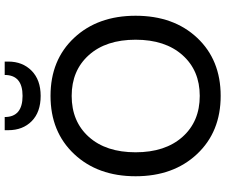

<svg xmlns="http://www.w3.org/2000/svg" viewBox="-91 -856 959 817"><g transform="rotate(-90 388.5 -447.5)"><path d="M730 -350Q730 -188 636 -88Q542 12 389 12Q236 12 141.5 -88.5Q47 -189 47 -350Q47 -511 141.5 -611.5Q236 -712 389 -712Q542 -712 636 -611.5Q730 -511 730 -350ZM389 -77Q497 -77 562.5 -150.5Q628 -224 628 -350Q628 -476 562.5 -549Q497 -622 389 -622Q280 -622 214.5 -549Q149 -476 149 -350Q149 -224 214.5 -150.5Q280 -77 389 -77ZM389 -754Q320 -754 281.5 -792Q243 -830 243 -892V-907H299Q299 -831 389 -831Q478 -831 478 -907H535V-892Q535 -831 496 -792.5Q457 -754 389 -754Z"/></g></svg>

Font: AWOL-DM Medium
Style: Regular
Weight: 500
Designer: Colophon Foundry, Jonny Pinhorn, Mikhail Sharanda
Foundry: Colophon Foundry
Version: Version 1.000;Glyphs 3.2.3 (3260)